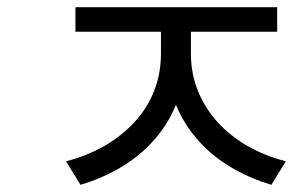

<svg xmlns="http://www.w3.org/2000/svg" viewBox="-20 -642 812 532"><path d="M426 -604H494V-494Q494 -423 472.5 -364.5Q451 -306 412 -260Q373 -214 320 -181.5Q267 -149 203 -130L163 -195Q221 -210 269 -237.5Q317 -265 352.5 -303.5Q388 -342 407 -390Q426 -438 426 -494ZM441 -604H509V-494Q509 -438 528.5 -390Q548 -342 583 -303.5Q618 -265 666 -237.5Q714 -210 772 -195L732 -130Q668 -149 615 -181.5Q562 -214 523 -260Q484 -306 462.5 -364.5Q441 -423 441 -494ZM189 -622H748V-554H189Z"/></svg>

Font: hexkorean15
Style: Book
Weight: 400
Designer: Jelle Bosma - Monotype Design Team
Foundry: Monotype Imaging Inc.
Version: Version 2.003